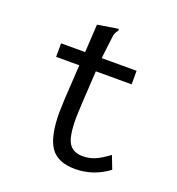

<svg xmlns="http://www.w3.org/2000/svg" viewBox="-113 -686 726 786"><g transform="rotate(20 250.0 -293.0)"><path d="M444 -42Q378 7 299 7Q223 7 191.5 -39Q160 -85 160 -189Q160 -206 162 -248L171 -398H70V-457H175L182 -579L262 -592L272 -593L273 -587Q266 -577 262.5 -570Q259 -563 258 -548L247 -457H399V-398H243L234 -243Q232 -203 232 -190Q232 -110 250.5 -81.5Q269 -53 310 -53Q340 -53 365 -64Q390 -75 422 -99Z"/></g></svg>

Font: Vazir Code
Style: Code
Weight: 400
Foundry: DejaVu fonts team - Redesigned by Saber Rastikerdar
Version: Version 1.1.2